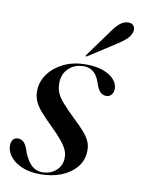

<svg xmlns="http://www.w3.org/2000/svg" viewBox="-78 -688 551 750"><g transform="rotate(10 197.5 -313.0)"><path d="M139.5 -0.5Q172.5 -0.5 194.8 -20.5Q217 -40.5 217 -71Q217.5 -86.5 211 -101.5Q204.5 -116.5 189 -135.8Q173.5 -155 146.5 -181.5Q116 -211 97.8 -232.2Q79.5 -253.5 72 -272.8Q64.5 -292 65.5 -314.5Q67 -349.5 89 -379Q111 -408.5 148.8 -426.8Q186.5 -445 236 -445Q277.5 -445 305.8 -434.2Q334 -423.5 348.2 -406.8Q362.5 -390 363 -371.5Q363 -356 355 -346.8Q347 -337.5 334.5 -337.5Q320 -337.5 309.8 -348Q299.5 -358.5 291.5 -385.5Q282 -412 266.2 -424.2Q250.5 -436.5 229.5 -436.5Q193 -436.5 169.2 -414Q145.5 -391.5 145.5 -356Q145 -337.5 151 -320.5Q157 -303.5 174.8 -282.5Q192.5 -261.5 227 -228.5Q255.5 -202 272 -182.2Q288.5 -162.5 294.8 -144.5Q301 -126.5 299 -105Q296.5 -71.5 274.5 -46Q252.5 -20.5 216.2 -6Q180 8.5 133 8.5Q91 8.5 60.8 -4.5Q30.5 -17.5 14.2 -38.2Q-2 -59 -2 -81.5Q-2 -95.5 4.8 -104.8Q11.5 -114 24.5 -114Q39.5 -114 49.5 -102.8Q59.5 -91.5 67.5 -64Q82.5 -29 100 -14.8Q117.5 -0.5 139.5 -0.5ZM306 -586Q322 -609.5 337.5 -622.2Q353 -635 369.5 -635Q387 -635 392.8 -624.8Q398.5 -614.5 395.5 -603Q391 -585.5 376.8 -572.5Q362.5 -559.5 343.5 -547.5L234.5 -477Q232.5 -476 231 -475.8Q229.5 -475.5 228.5 -476.5Q227.5 -477.5 228.5 -479Q229.5 -480.5 230.5 -482Z"/></g></svg>

Font: Fraunces 120pt
Style: Italic
Weight: 400
Italic angle: -16°
Version: Version 1.000;[b76b70a41]